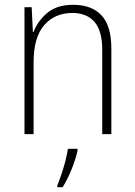

<svg xmlns="http://www.w3.org/2000/svg" viewBox="-20 -559 562 800"><path d="M285 -539Q362 -539 403 -495Q444 -451 444 -356V0H406V-351Q406 -431 373.5 -468Q341 -505 282 -505Q208 -505 164 -454Q120 -403 120 -300V0H82V-529H112L117 -426H120Q136 -470 176 -504.5Q216 -539 285 -539ZM303 69Q295 105 278.5 146Q262 187 241 221H219V213Q226 196 235.5 168.5Q245 141 252.5 111.5Q260 82 263 61H303Z"/></svg>

Font: Noto Sans Khmer UI SemiCondensed ExtraLight
Style: Regular
Weight: 200
Width: 4
Designer: Danh Hong and the Monotype Design Team
Foundry: Monotype Imaging Inc.
Version: Version 2.002; ttfautohint (v1.8.4.7-5d5b)